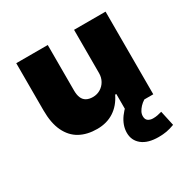

<svg xmlns="http://www.w3.org/2000/svg" viewBox="-161 -660 1012 1024"><g transform="rotate(-30 344.5 -148.5)"><path d="M269 11Q207 11 162.5 -13.5Q118 -38 93.5 -89Q69 -140 69 -219V-509H263V-228Q263 -202 270.5 -184Q278 -166 294 -157Q310 -148 334 -148Q359 -148 380 -160.5Q401 -173 413 -194.5Q425 -216 425 -242V-509H619V0H449V-100H442Q416 -46 372 -17.5Q328 11 269 11ZM531 212Q465 212 429.5 183.5Q394 155 394 108Q394 62 425.5 18.5Q457 -25 505 -49L564 0Q548 10 536.5 22.5Q525 35 518.5 47.5Q512 60 512 74Q512 94 524.5 102.5Q537 111 554 111Q570 111 582 108.5Q594 106 609 102L629 194Q602 204 580 208Q558 212 531 212Z"/></g></svg>

Font: Nunito Sans 6pt Black
Style: Regular
Weight: 900
Version: Version 3.101;gftools[0.9.27]